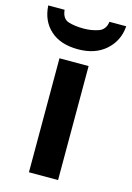

<svg xmlns="http://www.w3.org/2000/svg" viewBox="-151 -826 607 885"><g transform="rotate(15 152.0 -383.0)"><path d="M218 0H79V-544H218ZM338 -766H258Q253 -727 220 -716Q187 -705 151 -705Q108 -705 78 -714.5Q48 -724 44 -766H-34Q-30 -693 18 -649.5Q66 -606 150 -606Q232 -606 282.5 -651Q333 -696 338 -766Z"/></g></svg>

Font: Noto Sans UI
Style: Bold
Weight: 700
Designer: Monotype Design Team
Foundry: Monotype Imaging Inc.
Version: Version 1.901